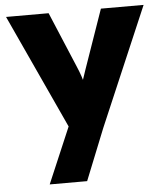

<svg xmlns="http://www.w3.org/2000/svg" viewBox="-54 -579 733 857"><g transform="rotate(-5 313.0 -151.0)"><path d="M134 230 258 -61 259.7 21 5 -531.7H195.7L299.7 -284.3Q309.3 -262.3 317.3 -238.8Q325.3 -215.3 329.7 -194L307.7 -180Q313 -194.3 320.8 -217Q328.7 -239.7 337.7 -267.3L430 -531.7H621.3L394 0L301.7 230Z"/></g></svg>

Font: Lexend Medium
Style: Regular
Weight: 500
Designer: Bonnie Shaver-Troup, Thomas Jockin
Foundry: Lexend
Version: Version 1.005